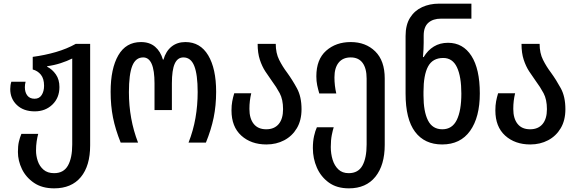

<svg xmlns="http://www.w3.org/2000/svg" viewBox="-20 -780 3156 1050"><path d="M276 250Q210 250 166 220Q122 190 100 144.5Q78 99 78 51Q78 18 83 -4Q88 -26 97 -48H189Q184 -30 180.5 -7Q177 16 177 44Q177 72 186.5 100.5Q196 129 218 148Q240 167 276 167Q328 167 351.5 125.5Q375 84 375 10V-460Q347 -446 311.5 -434.5Q276 -423 238 -418V-415Q266 -401 285.5 -373Q305 -345 305 -304Q305 -245 266.5 -208Q228 -171 170 -171Q109 -171 72.5 -205.5Q36 -240 36 -293Q36 -315 42 -333H120Q118 -326 117 -318.5Q116 -311 116 -303Q116 -275 129.5 -257.5Q143 -240 169 -240Q195 -240 208 -260.5Q221 -281 221 -311Q221 -350 203.5 -371.5Q186 -393 159 -400V-469Q226 -478 286 -495.5Q346 -513 394 -540H473V15Q473 127 422 188.5Q371 250 276 250Z M640 0Q611 -72 598 -137Q585 -202 585 -278Q585 -405 627 -477.5Q669 -550 751 -550Q798 -550 828 -524.5Q858 -499 871 -454H874Q887 -500 918 -525Q949 -550 994 -550Q1075 -550 1118.5 -477.5Q1162 -405 1162 -278Q1162 -203 1148.5 -137Q1135 -71 1106 0H1011Q1037 -66 1049 -135Q1061 -204 1061 -277Q1061 -372 1042.5 -419Q1024 -466 983 -466Q951 -466 935.5 -431.5Q920 -397 920 -324V-178H825V-324Q825 -466 763 -466Q722 -466 703.5 -420Q685 -374 685 -276Q685 -129 735 0Z M1437 10Q1353 10 1299.5 -38.5Q1246 -87 1246 -176Q1246 -204 1250 -225.5Q1254 -247 1261 -270H1354Q1349 -249 1346.5 -228.5Q1344 -208 1344 -184Q1344 -132 1367.5 -102.5Q1391 -73 1436 -73Q1480 -73 1504 -101.5Q1528 -130 1528 -183Q1528 -236 1509.5 -270.5Q1491 -305 1467 -337Q1449 -362 1431 -389.5Q1413 -417 1401 -453.5Q1389 -490 1389 -540H1488Q1488 -490 1506.5 -453Q1525 -416 1550 -383Q1579 -343 1604 -297Q1629 -251 1629 -183Q1629 -122 1603.5 -79Q1578 -36 1534.5 -13Q1491 10 1437 10Z M1888 250Q1822 250 1778.5 218.5Q1735 187 1713 137Q1691 87 1691 30Q1691 -7 1697.5 -36Q1704 -65 1713 -84H1805Q1800 -69 1794.5 -41.5Q1789 -14 1789 24Q1789 61 1799 93.5Q1809 126 1830.5 146.5Q1852 167 1887 167Q1939 167 1962 125.5Q1985 84 1985 10V-350Q1985 -406 1963 -436Q1941 -466 1898 -466Q1855 -466 1832 -437.5Q1809 -409 1809 -357Q1809 -312 1819 -269H1726Q1719 -293 1714.5 -314.5Q1710 -336 1710 -363Q1710 -455 1763.5 -502.5Q1817 -550 1898 -550Q1980 -550 2032 -499Q2084 -448 2084 -351V12Q2084 123 2033 186.5Q1982 250 1888 250Z M2398 10Q2302 10 2250 -59Q2198 -128 2198 -268V-583Q2198 -644 2222.5 -683Q2247 -722 2288.5 -741Q2330 -760 2380 -760H2558V-678H2392Q2348 -678 2322.5 -655.5Q2297 -633 2297 -585V-546Q2297 -530 2296 -510Q2295 -490 2293 -468H2297Q2319 -505 2352.5 -525.5Q2386 -546 2430 -546Q2512 -546 2558 -474.5Q2604 -403 2604 -269Q2604 -139 2551 -64.5Q2498 10 2398 10ZM2399 -73Q2453 -73 2478 -124Q2503 -175 2503 -268Q2503 -361 2479 -412Q2455 -463 2404 -463Q2346 -463 2321 -416.5Q2296 -370 2296 -278V-258Q2296 -170 2320.5 -121.5Q2345 -73 2399 -73Z M2880 10Q2796 10 2742.5 -38.5Q2689 -87 2689 -176Q2689 -204 2693 -225.5Q2697 -247 2704 -270H2797Q2792 -249 2789.5 -228.5Q2787 -208 2787 -184Q2787 -132 2810.5 -102.5Q2834 -73 2879 -73Q2923 -73 2947 -101.5Q2971 -130 2971 -183Q2971 -236 2952.5 -270.5Q2934 -305 2910 -337Q2892 -362 2874 -389.5Q2856 -417 2844 -453.5Q2832 -490 2832 -540H2931Q2931 -490 2949.5 -453Q2968 -416 2993 -383Q3022 -343 3047 -297Q3072 -251 3072 -183Q3072 -122 3046.5 -79Q3021 -36 2977.5 -13Q2934 10 2880 10Z"/></svg>

Font: Noto Sans Georgian Condensed Medium
Style: Regular
Weight: 500
Width: 3
Designer: Monotype Design Team, Akaki Razmadze
Foundry: Google LLC
Version: Version 2.005; ttfautohint (v1.8.4.7-5d5b)